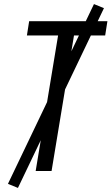

<svg xmlns="http://www.w3.org/2000/svg" viewBox="-20 -839 547 942"><path d="M155 0 265 -665H112L123 -735H507L496 -665H343L233 0ZM68 83 19 63 441 -819 490 -799Z"/></svg>

Font: Iosevka Algr
Style: Italic
Weight: 400
Italic angle: -9°
Monospace: yes
Designer: Belleve Invis
Foundry: Belleve Invis
Version: Version 26.0.2; ttfautohint (v1.8.3)